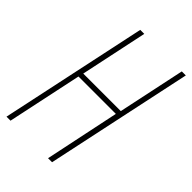

<svg xmlns="http://www.w3.org/2000/svg" viewBox="-215 -796 879 879"><g transform="rotate(45 224.5 -357.0)"><path d="M2 0 154 -714H180L111 -388H354L423 -714H449L297 0H271L347 -363H105L28 0Z"/></g></svg>

Font: Noto Sans Display Condensed Thin
Style: Italic
Weight: 250
Width: 3
Italic angle: -12°
Designer: Monotype Design Team
Foundry: Monotype Imaging Inc.
Version: Version 1.900